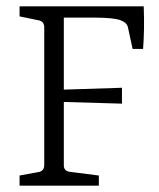

<svg xmlns="http://www.w3.org/2000/svg" viewBox="-20 -588 504 608"><path d="M182.1 -64.9Q182.1 -45.9 201.2 -43.9L293 -32.2V0H42V-32.2L101.1 -43Q120.1 -45.9 120.1 -65.9V-501Q120.1 -521 101.1 -523.9L42 -536.1V-567.9H435.1Q438 -497.1 433.1 -433.1H399.9L384.8 -502.9Q380.9 -517.1 360.4 -524.4Q339.8 -531.7 283.2 -532.2H182.1V-304.2L366.2 -310.1V-259.8L182.1 -265.1Z"/></svg>

Font: Yrsa-Light
Style: Regular
Weight: 300
Designer: Anna Giedrys (Yrsa+Rasa design), David Brezina (Yrsa art-direction, Rasa art-direction, design)
Foundry: Rosetta Type Foundry
Version: Version 1.001;PS 1.1;hotconv 1.0.88;makeotf.lib2.5.647800